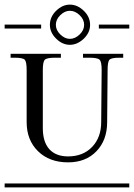

<svg xmlns="http://www.w3.org/2000/svg" viewBox="-29 -815 582 835"><path d="M400.9 -708H533.2V-690.9H400.9ZM-8.8 -708H149.9V-690.9H-8.8ZM-8.8 -17.1H533.2V0H-8.8ZM17.1 -581.1H235.8V-564H210Q174.8 -564 166 -555.2Q157.2 -546.4 157.2 -511.2V-257.8Q157.2 -197.8 185.5 -166.3Q213.9 -134.8 267.1 -134.8Q332 -134.8 371.6 -176Q411.1 -217.3 411.1 -284.2L413.1 -511.2Q413.1 -546.4 404.1 -555.2Q395 -564 359.9 -564H332V-581.1H506.8V-564H490.2Q455.6 -564 447.3 -555.4Q439 -546.9 439 -511.2L437 -284.2Q437 -205.6 390.4 -157.2Q343.8 -108.9 267.1 -108.9Q186 -108.9 136.5 -157.2Q86.9 -205.6 86.9 -284.2V-511.2Q86.9 -546.4 78.6 -555.2Q70.3 -564 35.2 -564H17.1ZM274.9 -768.1Q252.9 -768.1 233.4 -749.3Q213.9 -730.5 213.9 -707Q213.9 -684.1 233.4 -665Q252.9 -646 274.9 -646Q297.4 -646 317.1 -664.8Q336.9 -683.6 336.9 -707Q336.9 -730.5 317.1 -749.3Q297.4 -768.1 274.9 -768.1ZM274.9 -794.9Q307.6 -794.9 335.2 -768.3Q362.8 -741.7 362.8 -707Q362.8 -672.9 335 -646.5Q307.1 -620.1 274.9 -620.1Q242.2 -620.1 215.1 -647Q188 -673.8 188 -707Q188 -741.7 215.3 -768.3Q242.7 -794.9 274.9 -794.9Z"/></svg>

Font: FoglihtenFr02
Style: Regular
Weight: 500
Version: Version 0.68